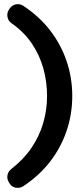

<svg xmlns="http://www.w3.org/2000/svg" viewBox="-20 -720 397 922"><path d="M65 182Q41 182 28 164Q15 146 15 130Q15 106 36 90Q94 45 131.5 -10.5Q169 -66 187.5 -129Q206 -192 206 -259Q206 -326 188.5 -390Q171 -454 133.5 -510Q96 -566 36 -608Q15 -623 15 -648Q15 -666 29.5 -683Q44 -700 65 -700Q80 -700 92 -692Q169 -641 221 -573.5Q273 -506 300 -426Q327 -346 327 -259Q327 -172 300 -92Q273 -12 221 55.5Q169 123 92 174Q80 182 65 182Z"/></svg>

Font: Quicksand Light
Style: Bold
Weight: 700
Version: Version 3.004